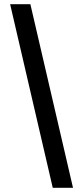

<svg xmlns="http://www.w3.org/2000/svg" viewBox="-20 -730 379 910"><path d="M230 160H326L124 -710H28Z"/></svg>

Font: Giro Sans Regular
Style: Bold
Weight: 700
Designer: Paul D. Hunt
Foundry: Adobe Systems Incorporated
Version: Version 1.000;PS 1.0;hotconv 1.0.88;makeotf.lib2.5.647800